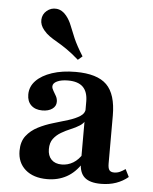

<svg xmlns="http://www.w3.org/2000/svg" viewBox="-51 -718 615 772"><g transform="rotate(5 257.0 -332.0)"><path d="M297.6 -208.1V-312.9Q297.6 -352.4 277.8 -371.8Q258.1 -391.1 217.7 -391.1Q190.3 -391.1 173.4 -383.1Q156.5 -375 156.5 -362.1Q156.5 -354 162.5 -344.4Q168.5 -334.7 174.2 -324.2Q179.8 -313.7 179.8 -301.6Q179.8 -283.9 164.5 -273Q149.2 -262.1 124.2 -262.1Q96 -262.1 79.4 -277.8Q62.9 -293.5 62.9 -321Q62.9 -353.2 85.9 -377Q108.9 -400.8 150 -414.5Q191.1 -428.2 245.2 -428.2Q332.3 -428.2 370.6 -390.3Q408.9 -352.4 408.9 -266.1V-208.1ZM167.7 11.3Q112.1 11.3 79.8 -16.9Q47.6 -45.2 47.6 -92.7Q47.6 -129.8 65.7 -153.2Q83.9 -176.6 112.1 -191.1Q140.3 -205.6 172.2 -214.9Q204 -224.2 232.7 -233.1Q261.3 -241.9 279.8 -254Q298.4 -266.1 298.4 -286.3L302.4 -240.3Q296.8 -225.8 281 -215.7Q265.3 -205.6 245.6 -197.6Q225.8 -189.5 207.3 -178.6Q188.7 -167.7 176.6 -151.6Q164.5 -135.5 164.5 -109.7Q164.5 -83.1 179.4 -67.7Q194.4 -52.4 221 -52.4Q246 -52.4 267.3 -65.3Q288.7 -78.2 304.8 -104.8L305.6 -66.1Q280.6 -26.6 246 -7.7Q211.3 11.3 167.7 11.3ZM408.9 -73.4Q408.9 -54 414.5 -46.4Q420.2 -38.7 433.9 -38.7Q446 -38.7 456.9 -43.5Q467.7 -48.4 479 -56.5L494.4 -25.8Q473.4 -8.1 446 1.6Q418.5 11.3 384.7 11.3Q339.5 11.3 318.5 -7.7Q297.6 -26.6 297.6 -66.9V-208.1H408.9ZM249.2 -477.4Q221.8 -501.6 200 -516.5Q178.2 -531.5 160.5 -541.5Q142.7 -551.6 129 -561.3Q115.3 -571 104.8 -583.9Q87.9 -604 89.1 -625.8Q90.3 -647.6 106.5 -661.3Q124.2 -676.6 146.8 -674.2Q169.4 -671.8 186.3 -650.8Q200 -633.9 208.1 -612.9Q216.1 -591.9 228.6 -562.9Q241.1 -533.9 266.9 -492.7Z"/></g></svg>

Font: Playfair 9pt
Style: Bold
Weight: 700
Designer: Claus Eggers Sørensen
Foundry: Claus Eggers Sørensen
Version: Version 2.203